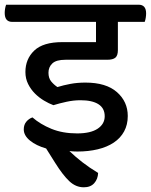

<svg xmlns="http://www.w3.org/2000/svg" viewBox="-51 -632 641 816"><path d="M193 -262Q219 -270 248.5 -275.5Q278 -281 312 -281Q400 -281 446 -240.5Q492 -200 492 -139Q492 -102 476.5 -73.5Q461 -45 432.5 -26Q404 -7 364.5 2.5Q325 12 278 12Q268 12 260 11.5Q252 11 244 10Q269 34 298.5 57Q328 80 366 103Q365 129 349.5 146.5Q334 164 305 164Q271 164 243.5 138Q216 112 184 61L145 -1Q103 -13 76.5 -34.5Q50 -56 50 -82Q50 -102 61 -115Q72 -128 87 -133Q120 -104 167.5 -84.5Q215 -65 277 -65Q334 -65 364 -85Q394 -105 394 -138Q394 -172 367.5 -189Q341 -206 291 -206Q262 -206 232 -199.5Q202 -193 176 -185Q157 -192 136 -204.5Q115 -217 97.5 -234.5Q80 -252 68.5 -275Q57 -298 57 -326Q57 -381 94.5 -417Q132 -453 214 -453H357V-539H1Q-31 -539 -31 -577Q-31 -585 -29.5 -594.5Q-28 -604 -25 -612H538Q570 -612 570 -575Q570 -567 568.5 -557Q567 -547 564 -539H450V-419Q450 -396 439.5 -387Q429 -378 404 -378H227Q188 -378 171.5 -362.5Q155 -347 155 -323Q155 -300 166.5 -286Q178 -272 193 -262Z"/></svg>

Font: Baloo 2 Medium
Style: Regular
Weight: 500
Designer: Sarang Kulkarni and Ek Type
Foundry: Ek Type
Version: Version 1.640;hotconv 1.0.111;makeotfexe 2.5.65597; ttfautoh